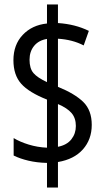

<svg xmlns="http://www.w3.org/2000/svg" viewBox="-20 -780 469 858"><path d="M190 -52Q145 -53 107 -62Q69 -71 41 -85V-163Q69 -146 108 -134Q147 -122 190 -120V-335Q109 -367 74.5 -406Q40 -445 40 -511Q40 -580 81.5 -624Q123 -668 190 -675V-760H239V-677Q316 -672 377 -642L354 -577Q304 -603 239 -607V-392Q315 -361 352.5 -324Q390 -287 390 -222Q390 -157 350.5 -112.5Q311 -68 239 -56V58H190ZM190 -606Q153 -600 132.5 -575Q112 -550 112 -513Q112 -474 129.5 -453.5Q147 -433 190 -413ZM239 -124Q279 -132 299 -157.5Q319 -183 319 -217Q319 -252 300 -274.5Q281 -297 239 -315Z"/></svg>

Font: Noto Sans Khmer ExtraCondensed
Style: Regular
Weight: 400
Width: 2
Designer: Danh Hong and the Monotype Design Team
Foundry: Monotype Imaging Inc.
Version: Version 2.004; ttfautohint (v1.8.4.7-5d5b)